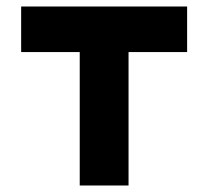

<svg xmlns="http://www.w3.org/2000/svg" viewBox="-20 -570 640 590"><path d="M375 0H225V-410H45V-550H555V-410H375Z"/></svg>

Font: JetBrains Mono Extra Bold
Style: Regular
Weight: 800
Monospace: yes
Designer: Philipp Nurullin, Konstantin Bulenkov
Foundry: JetBrains
Version: 2.002